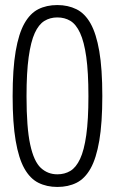

<svg xmlns="http://www.w3.org/2000/svg" viewBox="-20 -730 455 760"><path d="M207 10Q165 10 132 -6.5Q99 -23 76.5 -63Q54 -103 42 -173Q30 -243 30 -349Q30 -457 42 -527Q54 -597 76.5 -637Q99 -677 131.5 -693.5Q164 -710 207 -710Q249 -710 282.5 -693.5Q316 -677 338.5 -637Q361 -597 373 -527.5Q385 -458 385 -350Q385 -243 373 -173Q361 -103 338.5 -63Q316 -23 283 -6.5Q250 10 207 10ZM207 -40Q236 -40 258.5 -53.5Q281 -67 297 -101Q313 -135 321.5 -195.5Q330 -256 330 -349Q330 -444 321.5 -504.5Q313 -565 297 -599.5Q281 -634 258.5 -647.5Q236 -661 207 -661Q178 -661 155.5 -647Q133 -633 117.5 -599Q102 -565 93.5 -504Q85 -443 85 -349Q85 -225 99.5 -158Q114 -91 141.5 -65.5Q169 -40 207 -40Z"/></svg>

Font: Georama Condensed Light
Style: Regular
Weight: 300
Width: 3
Designer: Jean-Baptiste Levee
Foundry: Production Type
Version: Version 1.000